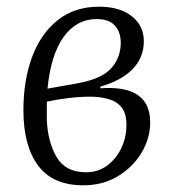

<svg xmlns="http://www.w3.org/2000/svg" viewBox="-20 -540 512 574"><path d="M229 14Q138 14 94 -45Q50 -104 50 -210Q50 -301 76.5 -371Q103 -441 153.5 -480.5Q204 -520 276 -520Q338 -520 374 -491.5Q410 -463 410 -417Q410 -368 376.5 -333.5Q343 -299 280 -281V-276Q429 -287 429 -174Q429 -127 403.5 -84Q378 -41 333 -13.5Q288 14 229 14ZM122 -275 212 -291Q284 -304 312.5 -336Q341 -368 341 -412Q341 -444 323.5 -463.5Q306 -483 269 -483Q209 -483 170.5 -430Q132 -377 122 -275ZM237 -25Q274 -25 301 -45.5Q328 -66 343 -98Q358 -130 358 -166Q358 -201 343.5 -219Q329 -237 304 -244Q279 -251 250 -251Q218 -251 182 -246.5Q146 -242 120 -236Q120 -222 120 -209Q120 -196 120 -181Q123 -115 149.5 -70Q176 -25 237 -25Z"/></svg>

Font: Literata 36pt Light
Style: Italic
Weight: 300
Italic angle: -2°
Designer: Latin by Veronika Burian and Jose Scaglione. Greek by Irene Vlachou. Cyrillic by Vera Evstafieva
Foundry: TypeTogether
Version: Version 3.002